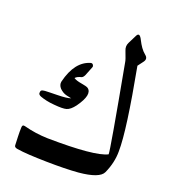

<svg xmlns="http://www.w3.org/2000/svg" viewBox="-148 -929 953 1056"><g transform="rotate(20 328.5 -401.0)"><path d="M470 -804Q484 -833 504 -791Q514 -771 526 -754Q538 -737 554 -724Q575 -707 558 -685L534 -653Q567 -477 583.5 -357.5Q600 -238 599 -175Q599 -109 569 -43Q550 -1 430 10Q393 13 346.5 14Q300 15 244 14Q188 13 144.5 10.5Q101 8 70 3Q52 0 52 -12Q51 -38 50 -64Q49 -90 50 -115Q50 -134 67 -129Q101 -120 135.5 -115Q170 -110 206 -109Q482 -105 552 -141Q554 -161 464 -648Q463 -660 444 -708Q434 -732 445 -754ZM289 -580Q298 -581 302 -574Q307 -566 304 -560L283 -507Q276 -492 267 -489Q242 -483 232 -471Q247 -461 278 -456Q309 -451 318 -445Q355 -418 295 -334Q271 -302 249 -296Q229 -290 176 -295Q151 -297 130.5 -301.5Q110 -306 94 -312Q79 -318 79 -328Q79 -339 83 -343Q88 -348 104 -349Q112 -350 130.5 -350Q149 -350 177 -351Q232 -352 253 -360L225 -366Q212 -369 201.5 -375.5Q191 -382 183 -390Q167 -408 171 -428Q202 -556 289 -580Z"/></g></svg>

Font: Amiri
Style: Bold
Weight: 700
Designer: Khaled Hosny
Version: Version 0.113